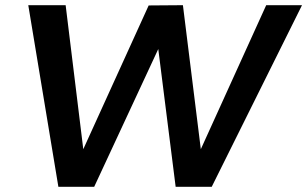

<svg xmlns="http://www.w3.org/2000/svg" viewBox="-20 -720 1184 740"><path d="M1006 -700H1144L796 0H657L590 -531L343 0H205L89 -700H233L301 -145L553 -699L685 -700L754 -145Z"/></svg>

Font: Gontserrat Medium
Style: Italic
Weight: 500
Italic angle: -11.3°
Designer: Julieta Ulanovsky
Foundry: Julieta Ulanovsky
Version: Version 6.001